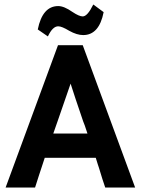

<svg xmlns="http://www.w3.org/2000/svg" viewBox="-20 -834 626 854"><path d="M238 -633H348L581 0H448Q437 -31 420 -88L415 -103Q409 -122 406 -132H179Q171 -106 153 -53Q142 -18 136 0H5ZM294 -462Q277 -412 238 -300L217 -240H369L357 -276L350 -294Q311 -408 294 -462ZM441 -780Q421 -678 350 -678Q322 -678 288 -697Q255 -717 239 -717Q214 -717 193 -672L148 -703Q169 -807 239 -807Q265 -807 302 -781Q332 -761 348 -761Q369 -761 395 -814Z"/></svg>

Font: Tajawal
Style: Bold
Weight: 700
Designer: Boutros Fonts
Foundry: Created by Boutros International 2017
Version: Version 1.700